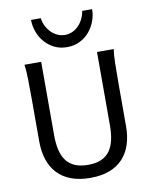

<svg xmlns="http://www.w3.org/2000/svg" viewBox="-103 -1044 909 1133"><g transform="rotate(-10 351.5 -477.5)"><path d="M612.8 -712.9Q607.9 -683.6 606.7 -630.1Q605.5 -576.7 605.5 -500.5V-251.5Q605.5 -191.9 589.8 -143.3Q574.2 -94.7 542.2 -60.1Q510.3 -25.4 461.4 -6.6Q412.6 12.2 346.7 12.2Q279.8 12.2 230.7 -6.6Q181.6 -25.4 149.4 -60.1Q117.2 -94.7 101.3 -143.3Q85.4 -191.9 85.4 -251.5V-500.5Q85.4 -572.8 84.2 -628.2Q83 -683.6 78.1 -712.9H178.2V-273.4Q178.2 -225.6 186.5 -187.3Q194.8 -148.9 214.4 -121.8Q233.9 -94.7 266.1 -80.3Q298.3 -65.9 346.7 -65.9Q394 -65.9 425.8 -80.3Q457.5 -94.7 476.8 -121.8Q496.1 -148.9 504.4 -187.3Q512.7 -225.6 512.7 -273.4V-712.9ZM528.3 -966.8Q528.3 -931.2 515.6 -896.2Q502.9 -861.3 479.2 -833.5Q455.6 -805.7 421.6 -788.6Q387.7 -771.5 345.2 -771.5Q302.2 -771.5 268.3 -788.6Q234.4 -805.7 210.7 -833.5Q187 -861.3 174.6 -896.2Q162.1 -931.2 162.1 -966.8H220.7Q223.6 -941.9 234.6 -919.9Q245.6 -897.9 262.2 -881.1Q278.8 -864.3 300 -854.5Q321.3 -844.7 345.2 -844.7Q369.1 -844.7 390.1 -854.5Q411.1 -864.3 427.2 -881.1Q443.4 -897.9 454.1 -919.9Q464.8 -941.9 468.8 -966.8Z"/></g></svg>

Font: Andika Compact
Style: Regular
Weight: 400
Designer: Victor Gaultney, Annie Olsen, Julie Remington, Don Collingsworth, Eric Hays, Becca Hirsbrunner
Foundry: SIL International
Version: Version 5.000 ; LnSpcTght